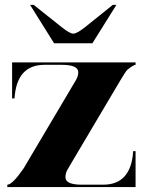

<svg xmlns="http://www.w3.org/2000/svg" viewBox="-20 -762 602 782"><path d="M278.3 -625Q293 -625 325.2 -650.4L439.5 -742.2H454.1L356.4 -585.9H200.2L102.5 -742.2H117.2L232.4 -650.4Q264.6 -625 278.3 -625ZM400.4 -9.8Q513.7 -9.8 522.5 -146.5H532.2V0H9.8V-9.8Q30.3 -9.8 76.2 -76.2L289.1 -435.5Q298.8 -452.1 298.8 -467.8Q298.8 -498 231.4 -498H161.1Q47.9 -498 39.1 -361.3H29.3V-507.8H532.2V-498Q523.9 -498 499.5 -478.5Q492.7 -473.1 468.3 -431.6L255.4 -72.3Q246.6 -57.6 246.6 -40Q246.6 -9.8 313 -9.8Z"/></svg>

Font: spinweradC
Style: Bold
Weight: 700
Width: 7
Version: Version 0.3